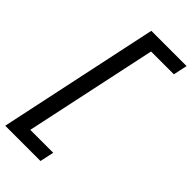

<svg xmlns="http://www.w3.org/2000/svg" viewBox="-325 -757 1024 1024"><g transform="rotate(45 186.5 -245.5)"><path d="M-43 209 150 -700H416L399 -621H227L67 130H240L223 209Z"/></g></svg>

Font: Red Hat Display SemiBold
Style: Italic
Weight: 600
Italic angle: -12°
Designer: Pentagram, MCKL
Foundry: Pentagram, MCKL
Version: Version 1.023